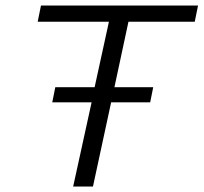

<svg xmlns="http://www.w3.org/2000/svg" viewBox="-20 -678 740 698"><path d="M313 -306H170L181 -361H324L376 -599H117L129 -658H700L688 -599H447L396 -361H537L526 -306H384L318 0H246Z"/></svg>

Font: LXGW Bright GB
Style: Italic
Weight: 400
Italic angle: -12°
Designer: Christian Thalmann (Catharsis Fonts)
Foundry: LXGW / Christian Thalmann (Catharsis Fonts) / Fontworks Inc.
Version: Version 5.510